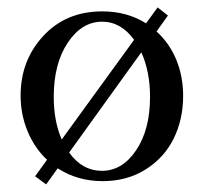

<svg xmlns="http://www.w3.org/2000/svg" viewBox="-20 -477 549 518"><path d="M104.5 20.5 74.7 -1.5 106.9 -45.9Q72.8 -78.1 54.2 -123.3Q35.6 -168.5 35.6 -219.2Q35.6 -314 96.9 -380.1Q158.2 -446.3 255.9 -446.3Q322.8 -446.3 374 -414.1L405.3 -457L433.1 -435.1L402.3 -392.1Q437 -360.8 455.6 -315.9Q474.1 -271 474.1 -218.3Q474.1 -154.8 448.5 -103Q422.9 -51.3 372.8 -19.8Q322.8 11.7 256.8 11.7Q189 11.7 135.7 -22.9ZM125 -215.8Q125 -149.9 146.5 -100.6L341.8 -369.6Q306.2 -418.5 255.4 -418.5Q200.7 -418.5 162.8 -361.8Q125 -305.2 125 -215.8ZM254.9 -16.1Q310.1 -16.1 347.4 -71.8Q384.8 -127.4 384.8 -215.8Q384.8 -283.7 361.3 -335.9L166.5 -65.4Q202.1 -16.1 254.9 -16.1Z"/></svg>

Font: Elstob
Style: Regular
Weight: 400
Designer: Peter S. Baker
Version: Version 1.015